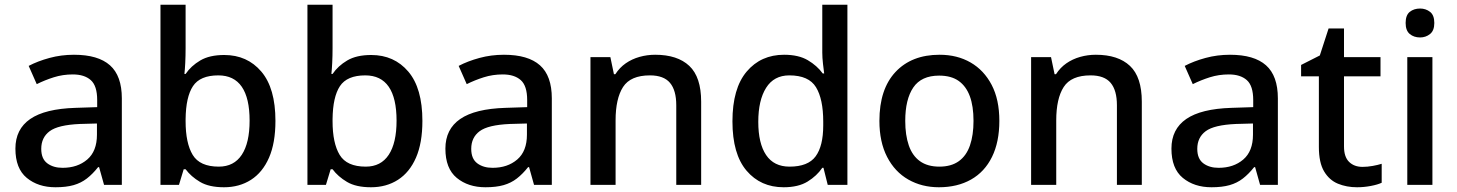

<svg xmlns="http://www.w3.org/2000/svg" viewBox="-20 -780 6146 810"><path d="M292 -549Q394 -549 444 -504.5Q494 -460 494 -365V0H419L398 -75H394Q371 -46 346.5 -27Q322 -8 290.5 1Q259 10 214 10Q141 10 93 -29.5Q45 -69 45 -153Q45 -235 107.5 -278Q170 -321 298 -325L390 -328V-358Q390 -418 363 -442Q336 -466 287 -466Q245 -466 207 -454Q169 -442 135 -425L101 -502Q139 -522 188.5 -535.5Q238 -549 292 -549ZM317 -257Q225 -253 189.5 -226.5Q154 -200 154 -152Q154 -110 179.5 -91Q205 -72 244 -72Q307 -72 348 -107Q389 -142 389 -212V-259Z M763 -577Q763 -544 761.5 -514.5Q760 -485 758 -468H763Q786 -502 825 -525Q864 -548 926 -548Q1023 -548 1082.5 -478Q1142 -408 1142 -270Q1142 -177 1115 -115Q1088 -53 1039 -21.5Q990 10 925 10Q862 10 824 -12.5Q786 -35 763 -66H755L735 0H657V-760H763ZM901 -462Q824 -462 794 -416.5Q764 -371 763 -277V-269Q763 -176 793 -126.5Q823 -77 903 -77Q967 -77 1000 -127Q1033 -177 1033 -271Q1033 -366 1000 -414Q967 -462 901 -462Z M1383 -577Q1383 -544 1381.5 -514.5Q1380 -485 1378 -468H1383Q1406 -502 1445 -525Q1484 -548 1546 -548Q1643 -548 1702.5 -478Q1762 -408 1762 -270Q1762 -177 1735 -115Q1708 -53 1659 -21.5Q1610 10 1545 10Q1482 10 1444 -12.5Q1406 -35 1383 -66H1375L1355 0H1277V-760H1383ZM1521 -462Q1444 -462 1414 -416.5Q1384 -371 1383 -277V-269Q1383 -176 1413 -126.5Q1443 -77 1523 -77Q1587 -77 1620 -127Q1653 -177 1653 -271Q1653 -366 1620 -414Q1587 -462 1521 -462Z M2106 -549Q2208 -549 2258 -504.5Q2308 -460 2308 -365V0H2233L2212 -75H2208Q2185 -46 2160.5 -27Q2136 -8 2104.5 1Q2073 10 2028 10Q1955 10 1907 -29.5Q1859 -69 1859 -153Q1859 -235 1921.5 -278Q1984 -321 2112 -325L2204 -328V-358Q2204 -418 2177 -442Q2150 -466 2101 -466Q2059 -466 2021 -454Q1983 -442 1949 -425L1915 -502Q1953 -522 2002.5 -535.5Q2052 -549 2106 -549ZM2131 -257Q2039 -253 2003.5 -226.5Q1968 -200 1968 -152Q1968 -110 1993.5 -91Q2019 -72 2058 -72Q2121 -72 2162 -107Q2203 -142 2203 -212V-259Z M2744 -549Q2838 -549 2888 -502Q2938 -455 2938 -351V0H2833V-336Q2833 -399 2806.5 -430.5Q2780 -462 2722 -462Q2640 -462 2608.5 -413Q2577 -364 2577 -272V0H2471V-539H2555L2570 -467H2576Q2594 -495 2620 -513Q2646 -531 2678 -540Q2710 -549 2744 -549Z M3286 10Q3189 10 3129.5 -60Q3070 -130 3070 -268Q3070 -407 3130 -478Q3190 -549 3288 -549Q3349 -549 3388 -526Q3427 -503 3451 -470H3457Q3455 -484 3452 -510.5Q3449 -537 3449 -558V-760H3555V0H3472L3454 -72H3449Q3426 -38 3387 -14Q3348 10 3286 10ZM3311 -77Q3389 -77 3421 -120.5Q3453 -164 3453 -251V-267Q3453 -362 3422.5 -412Q3392 -462 3310 -462Q3245 -462 3212 -409.5Q3179 -357 3179 -266Q3179 -175 3212 -126Q3245 -77 3311 -77Z M4196 -270Q4196 -181 4165 -118Q4134 -55 4076.5 -22.5Q4019 10 3941 10Q3869 10 3812 -22.5Q3755 -55 3722.5 -118Q3690 -181 3690 -270Q3690 -404 3758 -476.5Q3826 -549 3944 -549Q4018 -549 4074.5 -516.5Q4131 -484 4163.5 -422Q4196 -360 4196 -270ZM3799 -270Q3799 -210 3814 -166.5Q3829 -123 3861 -100Q3893 -77 3943 -77Q3993 -77 4025 -100Q4057 -123 4072 -166.5Q4087 -210 4087 -270Q4087 -332 4071.5 -374Q4056 -416 4024.5 -438.5Q3993 -461 3942 -461Q3867 -461 3833 -411Q3799 -361 3799 -270Z M4603 -549Q4697 -549 4747 -502Q4797 -455 4797 -351V0H4692V-336Q4692 -399 4665.5 -430.5Q4639 -462 4581 -462Q4499 -462 4467.5 -413Q4436 -364 4436 -272V0H4330V-539H4414L4429 -467H4435Q4453 -495 4479 -513Q4505 -531 4537 -540Q4569 -549 4603 -549Z M5169 -549Q5271 -549 5321 -504.5Q5371 -460 5371 -365V0H5296L5275 -75H5271Q5248 -46 5223.5 -27Q5199 -8 5167.5 1Q5136 10 5091 10Q5018 10 4970 -29.5Q4922 -69 4922 -153Q4922 -235 4984.5 -278Q5047 -321 5175 -325L5267 -328V-358Q5267 -418 5240 -442Q5213 -466 5164 -466Q5122 -466 5084 -454Q5046 -442 5012 -425L4978 -502Q5016 -522 5065.5 -535.5Q5115 -549 5169 -549ZM5194 -257Q5102 -253 5066.5 -226.5Q5031 -200 5031 -152Q5031 -110 5056.5 -91Q5082 -72 5121 -72Q5184 -72 5225 -107Q5266 -142 5266 -212V-259Z M5728 -76Q5749 -76 5771 -80Q5793 -84 5809 -89V-9Q5792 -1 5763 4.5Q5734 10 5705 10Q5661 10 5624.5 -5Q5588 -20 5566 -57Q5544 -94 5544 -160V-458H5469V-506L5548 -546L5585 -660H5650V-539H5804V-458H5650V-162Q5650 -118 5671.5 -97Q5693 -76 5728 -76Z M6023 -539V0H5917V-539ZM5971 -744Q5995 -744 6013 -730Q6031 -716 6031 -683Q6031 -651 6013 -636.5Q5995 -622 5971 -622Q5945 -622 5927.5 -636.5Q5910 -651 5910 -683Q5910 -716 5927.5 -730Q5945 -744 5971 -744Z"/></svg>

Font: Noto Sans Cham Medium
Style: Regular
Weight: 500
Version: Version 2.002